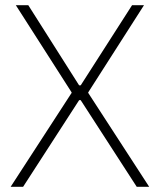

<svg xmlns="http://www.w3.org/2000/svg" viewBox="-20 -720 616 740"><path d="M21 0H69L285 -334H291L507 0H555L320 -362V-364L535 -700H489L291 -391H285L89 -700H41L256 -364V-362Z"/></svg>

Font: Fixel Text ExtraLight
Style: Regular
Weight: 200
Width: 4
Designer: AlfaBravo + MacPaw
Foundry: Kyrylo Tkachov, Marchela Mozhyna, Serhii Makarenko, Maria Weinstein, Zakhar Kryvoshyya
Version: Version 1.211